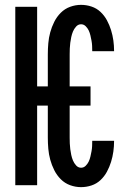

<svg xmlns="http://www.w3.org/2000/svg" viewBox="-20 -763 540 791"><path d="M314 8Q291 8 269 0Q247 -8 230.5 -24.5Q214 -41 203.5 -62Q193 -83 187 -105Q181 -127 179 -150Q177 -173 177 -196V-328H133V0H43V-735H133V-407H177V-539Q177 -562 179 -585Q181 -608 187 -630Q193 -652 203.5 -673Q214 -694 230.5 -710.5Q247 -727 269 -735Q291 -743 314 -743Q336 -743 357 -736Q378 -729 394 -714Q410 -699 420.5 -679.5Q431 -660 437.5 -639Q444 -618 447 -596.5Q450 -575 450 -553V-552H360Q360 -563 359.5 -574Q359 -585 357 -595.5Q355 -606 352.5 -617Q350 -628 345.5 -637.5Q341 -647 333 -655Q325 -663 314 -663Q302 -663 293.5 -653.5Q285 -644 280.5 -633Q276 -622 273.5 -610Q271 -598 269.5 -586.5Q268 -575 267.5 -563Q267 -551 267 -539V-407H353V-328H267V-196Q267 -184 267.5 -172Q268 -160 269.5 -148.5Q271 -137 273.5 -125Q276 -113 280.5 -102Q285 -91 293.5 -81.5Q302 -72 314 -72Q325 -72 333 -80Q341 -88 345.5 -97.5Q350 -107 352.5 -118Q355 -129 357 -139.5Q359 -150 359.5 -161Q360 -172 360 -183H450V-182Q450 -160 447 -138.5Q444 -117 437.5 -96Q431 -75 420.5 -55.5Q410 -36 394 -21Q378 -6 357 1Q336 8 314 8Z"/></svg>

Font: Iosevka Curly Medium
Style: Regular
Weight: 500
Monospace: yes
Designer: Belleve Invis
Foundry: Belleve Invis
Version: Version 22.1.2; ttfautohint (v1.8.4)